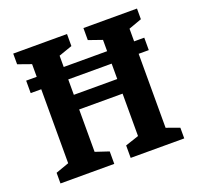

<svg xmlns="http://www.w3.org/2000/svg" viewBox="-110 -724 866 842"><g transform="rotate(-20 323.0 -303.0)"><path d="M611.8 -556.2 550.8 -534.2V-475.1H598.1V-417H550.8V-71.8L611.8 -49.8V0H361.8V-58.1L424.8 -79.1V-276.9H222.2V-79.1L285.2 -58.1V0H34.2V-49.8L96.2 -71.8V-417H46.9V-475.1H96.2V-534.2L34.2 -556.2V-606H285.2V-549.8L222.2 -527.8V-475.1H424.8V-527.8L361.8 -549.8V-606H611.8ZM424.8 -345.2V-417H222.2V-345.2Z"/></g></svg>

Font: Grenze SemiBold
Style: Regular
Weight: 600
Designer: Renata Polastri
Foundry: Omnibus-Type
Version: Version 1.002;PS 001.002;hotconv 1.0.88;makeotf.lib2.5.64775